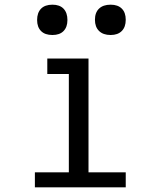

<svg xmlns="http://www.w3.org/2000/svg" viewBox="-20 -800 640 820"><path d="M182 -550H358V-64H517V0H129V-64H274V-168V-484H182ZM138.5 -714.5Q138.5 -745.5 155.2 -762.8Q172 -780 204 -780Q235 -780 251.5 -762.8Q268 -745.5 268 -714.5Q268 -684.5 251.5 -667.5Q235 -650.5 204 -650.5Q172 -650.5 155.2 -667.5Q138.5 -684.5 138.5 -714.5ZM385.5 -715.5Q385.5 -746.5 403 -763.2Q420.5 -780 452.5 -780Q483.5 -780 500.2 -763.2Q517 -746.5 517 -715.5Q517 -684.5 500 -667.5Q483 -650.5 452.5 -650.5Q420.5 -650.5 403 -667.8Q385.5 -685 385.5 -715.5Z"/></svg>

Font: JuliaMono Latin
Style: Regular
Weight: 400
Monospace: yes
Designer: cormullion
Foundry: corm
Version: Version 0.049; ttfautohint (v1.8.4)